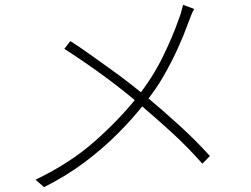

<svg xmlns="http://www.w3.org/2000/svg" viewBox="-20 -759 1040 794"><path d="M783 -722Q777 -712 770 -694.5Q763 -677 758 -663Q740 -613 714 -556Q688 -499 655 -442Q622 -385 580 -334Q532 -272 469.5 -209Q407 -146 330.5 -88.5Q254 -31 162 15L127 -16Q269 -84 370.5 -173.5Q472 -263 547 -357Q611 -438 652.5 -522.5Q694 -607 719 -679Q724 -691 729 -708Q734 -725 737 -739ZM271 -589Q309 -565 351.5 -534.5Q394 -504 437.5 -473Q481 -442 518 -413Q555 -384 581 -363Q653 -303 721 -241Q789 -179 848 -114L817 -82Q756 -151 691 -210.5Q626 -270 554 -331Q527 -354 490 -383.5Q453 -413 410 -444.5Q367 -476 324.5 -505Q282 -534 246 -557Z"/></svg>

Font: Noto Sans KR ExtraLight
Style: Regular
Weight: 250
Designer: Ryoko NISHIZUKA  (kana, bopomofo & ideographs); Paul D. Hunt (Latin, Greek & Cyrillic); Sandoll Communications , Soo-you
Foundry: Adobe
Version: Version 2.004-H2;hotconv 1.0.118;makeotfexe 2.5.65603